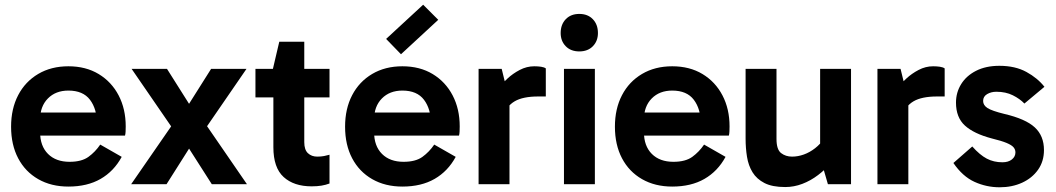

<svg xmlns="http://www.w3.org/2000/svg" viewBox="-20 -781 4476 814"><path d="M270 10Q197 10 142 -21.5Q87 -53 57 -110Q27 -167 27 -244Q27 -320 57 -377.5Q87 -435 142 -467.5Q197 -500 270 -500Q344 -500 398.5 -467Q453 -434 483 -376.5Q513 -319 513 -245Q513 -234 512.5 -223.5Q512 -213 510 -206H134V-304H411L391 -257Q391 -319 361.5 -358Q332 -397 270 -397Q216 -397 183 -363.5Q150 -330 150 -274V-221Q150 -162 183.5 -128.5Q217 -95 275 -95Q326 -95 355 -116Q384 -137 405 -168L496 -116Q463 -55 406.5 -22.5Q350 10 270 10Z M878 0 763 -180H800L686 0H536L722 -269L723 -220L538 -489H688L801 -310H762L875 -489H1025L840 -220L842 -269L1027 0Z M1301 9Q1226 9 1182.5 -30.5Q1139 -70 1139 -157V-483L1137 -489L1164 -604H1270V-178Q1270 -146 1285.5 -131.5Q1301 -117 1325 -117Q1341 -117 1354 -119.5Q1367 -122 1377 -125V-3Q1361 3 1343 6Q1325 9 1301 9ZM1063 -368V-489H1377V-368Z M1686 10Q1613 10 1558 -21.5Q1503 -53 1473 -110Q1443 -167 1443 -244Q1443 -320 1473 -377.5Q1503 -435 1558 -467.5Q1613 -500 1686 -500Q1760 -500 1814.5 -467Q1869 -434 1899 -376.5Q1929 -319 1929 -245Q1929 -234 1928.5 -223.5Q1928 -213 1926 -206H1550V-304H1827L1807 -257Q1807 -319 1777.5 -358Q1748 -397 1686 -397Q1632 -397 1599 -363.5Q1566 -330 1566 -274V-221Q1566 -162 1599.5 -128.5Q1633 -95 1691 -95Q1742 -95 1771 -116Q1800 -137 1821 -168L1912 -116Q1879 -55 1822.5 -22.5Q1766 10 1686 10ZM1680 -551 1617 -616 1774 -761 1838 -697Z M2107 -489 2140 -354V0H2009V-489ZM2113 -287 2089 -298V-398L2098 -409Q2109 -427 2131.5 -448Q2154 -469 2183.5 -484.5Q2213 -500 2245 -500Q2261 -500 2274 -498Q2287 -496 2294 -491V-372H2262Q2197 -372 2162 -351.5Q2127 -331 2113 -287Z M2502 0H2371V-489H2502ZM2357 -641Q2357 -677 2378.5 -699.5Q2400 -722 2436 -722Q2472 -722 2493.5 -699.5Q2515 -677 2515 -641Q2515 -607 2493.5 -585Q2472 -563 2436 -563Q2400 -563 2378.5 -585Q2357 -607 2357 -641Z M2830 10Q2757 10 2702 -21.5Q2647 -53 2617 -110Q2587 -167 2587 -244Q2587 -320 2617 -377.5Q2647 -435 2702 -467.5Q2757 -500 2830 -500Q2904 -500 2958.5 -467Q3013 -434 3043 -376.5Q3073 -319 3073 -245Q3073 -234 3072.5 -223.5Q3072 -213 3070 -206H2694V-304H2971L2951 -257Q2951 -319 2921.5 -358Q2892 -397 2830 -397Q2776 -397 2743 -363.5Q2710 -330 2710 -274V-221Q2710 -162 2743.5 -128.5Q2777 -95 2835 -95Q2886 -95 2915 -116Q2944 -137 2965 -168L3056 -116Q3023 -55 2966.5 -22.5Q2910 10 2830 10Z M3309 12Q3254 12 3221 -5Q3188 -22 3170.5 -50.5Q3153 -79 3147 -116Q3141 -153 3141 -193V-489H3272V-192Q3272 -147 3291.5 -132Q3311 -117 3338 -117Q3363 -117 3388 -126Q3413 -135 3435.5 -152.5Q3458 -170 3473 -193L3489 -124H3457V-489H3588V0H3490L3463 -93L3505 -92Q3480 -63 3448.5 -39Q3417 -15 3381.5 -1.5Q3346 12 3309 12Z M3798 -489 3831 -354V0H3700V-489ZM3804 -287 3780 -298V-398L3789 -409Q3800 -427 3822.5 -448Q3845 -469 3874.5 -484.5Q3904 -500 3936 -500Q3952 -500 3965 -498Q3978 -496 3985 -491V-372H3953Q3888 -372 3853 -351.5Q3818 -331 3804 -287Z M4218 13Q4162 13 4111.5 -10Q4061 -33 4022 -90L4102 -160Q4134 -124 4163.5 -108.5Q4193 -93 4230 -93Q4255 -93 4270 -105Q4285 -117 4285 -135Q4285 -147 4277 -156.5Q4269 -166 4247.5 -175Q4226 -184 4185 -194Q4109 -214 4071 -248.5Q4033 -283 4033 -346Q4033 -389 4055 -424.5Q4077 -460 4118.5 -481Q4160 -502 4217 -502Q4284 -502 4331.5 -476Q4379 -450 4408 -413L4323 -342Q4304 -362 4274 -377Q4244 -392 4204 -392Q4182 -392 4165 -382Q4148 -372 4148 -353Q4148 -335 4166.5 -323Q4185 -311 4238 -298Q4328 -277 4367 -241Q4406 -205 4406 -145Q4406 -97 4381 -61.5Q4356 -26 4313.5 -6.5Q4271 13 4218 13Z"/></svg>

Font: Gabarito SemiBold
Style: Regular
Weight: 600
Designer: Leandro Assis / Alvaro Franca / Felipe Casaprima
Foundry: Naipe Foundry
Version: Version 1.000